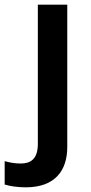

<svg xmlns="http://www.w3.org/2000/svg" viewBox="-81 -562 388 822"><path d="M29 240C156 240 207 167 207 67V-542H81V54C81 120 49 138 8 138C-19 138 -38 134 -61 128V228C-39 235 -5 240 29 240Z"/></svg>

Font: Noto Sans Bamum SemiBold
Style: Regular
Weight: 600
Designer: Monotype Design Team
Foundry: Monotype Imaging Inc.
Version: Version 2.002